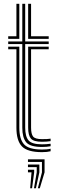

<svg xmlns="http://www.w3.org/2000/svg" viewBox="-20 -790 305 1006"><path d="M200 -20Q137.8 -20 117.2 -44.6Q96.8 -69.2 96.8 -121.2V-559.2H23V-572.8H96.8V-770H112V-572.8H235.2V-559.2H112V-121.2Q112 -74.5 129.8 -54.1Q147.5 -33.8 200 -33.8Q210.8 -33.8 222.1 -34.5Q233.5 -35.2 245.2 -36.8V-23.8Q235.2 -21.8 223.6 -20.9Q212 -20 200 -20ZM200 7.2Q124.2 7.2 95.1 -22.8Q66 -52.8 66 -121.2V-532H23V-545.5H81.2V-121.2Q81.2 -61.2 105.9 -33.9Q130.5 -6.5 200 -6.5Q212.2 -6.5 223.9 -7.4Q235.5 -8.2 245.2 -10.8V2.5Q227.5 7.2 200 7.2ZM200 -47.2Q156 -47.2 141.8 -64.1Q127.5 -81 127.5 -121.2V-545.5H235.2V-532H142.8V-121.2Q142.8 -87.8 153.6 -74.4Q164.5 -61 200 -61Q214.5 -61 226.1 -61.5Q237.8 -62 245.2 -63.5V-50.5Q236 -49 224.6 -48.1Q213.2 -47.2 200 -47.2ZM23 -586.5V-600H66V-770H81.2V-586.5ZM127.5 -586.5V-770H142.8V-600H235.2V-586.5ZM178.2 196.5 199.8 113V58.5H126.5V45H213.5V113L188.5 196.5ZM138 196.5 145.2 113H126.5V99.5H159V113L148 196.5ZM158 196.5 172.5 113V85.8H126.5V72.2H186.2V113L168.2 196.5Z"/></svg>

Font: Big Shoulders Inline Display Thin Medium
Style: Regular
Weight: 500
Version: Version 2.002